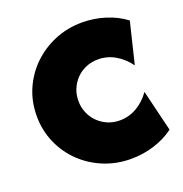

<svg xmlns="http://www.w3.org/2000/svg" viewBox="-120 -745 822 863"><g transform="rotate(-20 291.5 -313.0)"><path d="M363.9 13.2Q293.8 13.2 233 -11.8Q172.2 -36.8 126.4 -81.2Q80.6 -125.7 54.9 -185.1Q29.2 -244.4 29.2 -312.5Q29.2 -381.2 54.9 -440.3Q80.6 -499.3 126.4 -543.8Q172.2 -588.2 233 -613.5Q293.8 -638.9 363.9 -638.9Q420.8 -638.9 474.7 -621.9Q528.5 -604.9 569.4 -573.6L521.5 -376.4Q493.8 -414.6 455.9 -436.5Q418.1 -458.3 374.3 -458.3Q343.8 -458.3 317 -447.2Q290.3 -436.1 270.5 -416Q250.7 -395.8 239.6 -369.4Q228.5 -343.1 228.5 -312.5Q228.5 -281.9 239.6 -255.6Q250.7 -229.2 270.5 -209.4Q290.3 -189.6 317 -178.1Q343.8 -166.7 374.3 -166.7Q418.1 -166.7 455.9 -188.5Q493.8 -210.4 521.5 -249.3L569.4 -51.4Q528.5 -20.8 474.7 -3.8Q420.8 13.2 363.9 13.2Z"/></g></svg>

Font: Afacad Flux Black
Style: Regular
Weight: 900
Designer: Kristian Moeller
Foundry: Dicotype
Version: Version 1.100